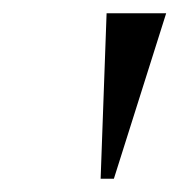

<svg xmlns="http://www.w3.org/2000/svg" viewBox="-20 -660 278 290"><path d="M132 -390 141 -640H231L152 -390Z"/></svg>

Font: Spectral SC
Style: Italic
Weight: 400
Italic angle: -10°
Designer: Jean-Baptiste Levee
Foundry: Production Type
Version: Version 2.001